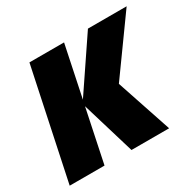

<svg xmlns="http://www.w3.org/2000/svg" viewBox="-126 -695 856 837"><g transform="rotate(-30 302.0 -276.5)"><path d="M-1 0 115.7 -553.2H290L236.3 -295.9L410.2 -553.2H605L406.7 -277.3L499.5 0H310.1L230 -266.6L174.3 0Z"/></g></svg>

Font: Open Sans SemiCondensed ExtraBold
Style: Italic
Weight: 800
Width: 4
Italic angle: -12°
Designer: Monotype Design Team
Foundry: Monotype Imaging Inc.
Version: Version 3.003